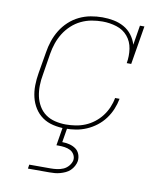

<svg xmlns="http://www.w3.org/2000/svg" viewBox="-84 -598 767 887"><g transform="rotate(10 300.0 -154.0)"><path d="M244 8Q215 8 187 1.5Q159 -5 137 -20.5Q115 -36 100.5 -59Q86 -82 79.5 -109Q73 -136 73.5 -165Q74 -194 79 -223L96 -323Q100 -350 109 -377Q118 -404 133 -428.5Q148 -453 169.5 -473Q191 -493 217 -505.5Q243 -518 270.5 -523Q298 -528 325 -528Q352 -528 378 -523Q404 -518 426.5 -505.5Q449 -493 464.5 -472.5Q480 -452 487 -428L502 -520H523L493 -339H472Q478 -373 473 -406.5Q468 -440 447.5 -464.5Q427 -489 395 -499Q363 -509 329 -509Q304 -509 278.5 -504.5Q253 -500 229 -488.5Q205 -477 185 -458.5Q165 -440 151 -417.5Q137 -395 128.5 -370Q120 -345 116 -320L100 -220Q95 -194 94.5 -168Q94 -142 99 -118Q104 -94 116.5 -72.5Q129 -51 148.5 -37Q168 -23 193 -17Q218 -11 244 -11Q266 -11 289 -14.5Q312 -18 334 -27Q356 -36 375.5 -51Q395 -66 409.5 -85Q424 -104 433.5 -126Q443 -148 447 -171H468Q463 -145 453 -121Q443 -97 427 -75.5Q411 -54 389.5 -37.5Q368 -21 343.5 -10.5Q319 0 294 4Q269 8 244 8ZM107 220 110 201H210Q225 201 240 199Q255 197 269 191Q283 185 293.5 172.5Q304 160 307 146Q309 132 302 119.5Q295 107 283 101Q271 95 257 93Q243 91 229 91H218L233 0H254L242 72Q259 72 275.5 76Q292 80 305 89Q318 98 324 113.5Q330 129 328 146Q326 158 319.5 170Q313 182 303.5 191Q294 200 282 205.5Q270 211 257.5 214.5Q245 218 232.5 219Q220 220 207 220Z"/></g></svg>

Font: Iosevka Etoile Thin Oblique
Style: Regular
Weight: 100
Italic angle: -9°
Designer: Belleve Invis
Foundry: Belleve Invis
Version: Version 15.5.2; ttfautohint (v1.8.4)